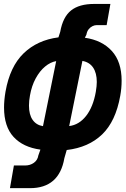

<svg xmlns="http://www.w3.org/2000/svg" viewBox="-20 -745 640 974"><path d="M50.5 94.5H107Q133 94.5 152 80.8Q171 67 174.5 43.5L185 14Q97 2 48.8 -50.5Q0.5 -103 0.5 -199.5Q0.5 -236.5 8 -280.5Q30.5 -407.5 99.8 -474.5Q169 -541.5 276.5 -555.5L285.5 -583.5Q299 -659 340.5 -692Q382 -725 457.5 -725H540L521 -617.5H469.5Q460 -617.5 449 -612.2Q438 -607 429.5 -596.2Q421 -585.5 418.5 -569.5L410.5 -553.5Q497.5 -541 547.2 -486.5Q597 -432 597 -335.5Q597 -297.5 590 -259Q567 -129.5 498.2 -63.2Q429.5 3 318.5 16L306.5 57.5Q280.5 209.5 132 209.5H30.5ZM132 -260.5Q127 -234 127 -209.5Q127 -163.5 145.5 -137Q164 -110.5 198 -105L265 -435Q236 -430 208.8 -407.5Q181.5 -385 161 -347.2Q140.5 -309.5 132 -260.5ZM466 -279Q471 -309 471 -329Q471 -374.5 452.5 -402Q434 -429.5 398 -436L331 -105.5Q381 -111.5 416.8 -157Q452.5 -202.5 466 -279Z"/></svg>

Font: JuliaMono ExtraBoldItalic
Style: Regular
Weight: 800
Italic angle: -9°
Monospace: yes
Designer: cormullion
Foundry: corm
Version: Version 0.049; ttfautohint (v1.8.4)